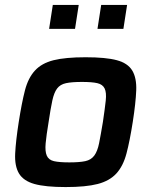

<svg xmlns="http://www.w3.org/2000/svg" viewBox="-20 -750 614 778"><path d="M39 0ZM246 8Q164 8 119.5 -4.5Q75 -17 57 -47Q39 -77 41.5 -128Q44 -179 56 -256Q68 -333 81 -383.5Q94 -434 121.5 -464Q149 -494 197 -506Q245 -518 327 -518Q409 -518 453.5 -506Q498 -494 516 -464Q534 -434 532 -383.5Q530 -333 518 -256Q506 -179 492.5 -128Q479 -77 451.5 -47Q424 -17 376 -4.5Q328 8 246 8ZM261 -92Q302 -92 325.5 -97Q349 -102 362 -119.5Q375 -137 381.5 -169.5Q388 -202 397 -256Q405 -310 408.5 -342.5Q412 -375 404 -391.5Q396 -408 374.5 -413Q353 -418 312 -418Q271 -418 247.5 -413Q224 -408 211.5 -391.5Q199 -375 192 -342.5Q185 -310 177 -256Q168 -202 165 -169.5Q162 -137 169.5 -119.5Q177 -102 198.5 -97Q220 -92 261 -92ZM179 -633 194 -730H299L284 -633ZM375 -633 390 -730H495L480 -633Z"/></svg>

Font: Azeri Sans SemiBold
Style: Italic
Weight: 600
Designer: Hector Gatti & Omnibus-Type (original fonts) / Cristiano Sobral (main changes and remastering)
Foundry: Omnibus-Type
Version: Version 0.07;August 21, 2020;FontCreator 13.0.0.2681 64-bit;